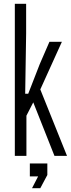

<svg xmlns="http://www.w3.org/2000/svg" viewBox="-20 -820 376 1010"><path d="M58 0V-800H117.5V-644L112.5 -327H128.5L189 -482.5L240 -600H305.5L192 -349.5L332.5 0H266.5L155 -281.5L119 -211.5V0ZM148.5 170 180.5 108H137V40H229V100.5L192 170Z"/></svg>

Font: Big Shoulders Text Thin Light
Style: Regular
Weight: 300
Version: Version 2.002